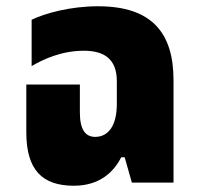

<svg xmlns="http://www.w3.org/2000/svg" viewBox="-20 -583 630 613"><path d="M216 10C297 10 343 -33 367 -81H378L401 0H534V-327C534 -479 464 -563 293 -563C205 -563 125 -541 81 -520V-372C117 -393 175 -421 248 -421C313 -421 353 -394 353 -324V-251C353 -182 326 -146 284 -146C254 -146 235 -167 235 -224V-313H64V-161C64 -40 115 10 216 10Z"/></svg>

Font: Noto Sans Thai SemCond Blk
Style: Regular
Weight: 900
Width: 4
Designer: Monotype Design Team
Foundry: Monotype Imaging Inc.
Version: Version 2.002